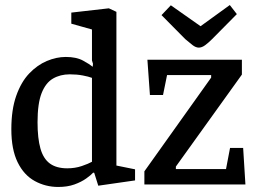

<svg xmlns="http://www.w3.org/2000/svg" viewBox="-20 -732 1016 762"><path d="M211 10Q161 10 118 -13.5Q75 -37 50 -88Q25 -139 25 -219Q25 -297 44.5 -352Q64 -407 96 -440.5Q128 -474 166 -490Q204 -506 241 -506Q283 -506 309.5 -491.5Q336 -477 348 -467L349 -479L345 -492V-615L263 -638V-682L412 -699L442 -685V-75L516 -60V-16L370 5L354 -46L350 -47Q341 -37 322 -23.5Q303 -10 275.5 0Q248 10 211 10ZM247 -64Q278 -64 304.5 -73Q331 -82 345 -90V-423Q332 -428 308.5 -432.5Q285 -437 257 -437Q219 -437 190 -420Q161 -403 145 -362Q129 -321 129 -247Q129 -183 140.5 -142.5Q152 -102 178 -83Q204 -64 247 -64ZM553 0V-52L818 -424V-434H643L627 -355H575L565 -495H940V-436L678 -71V-61H877L893 -145H945L954 0ZM769 -543Q757 -543 743.5 -553.5Q730 -564 715 -577L621 -672L658 -711L776 -628L892 -712L920 -676L822 -577Q807 -562 794 -552.5Q781 -543 769 -543Z"/></svg>

Font: Faustina Light Medium
Style: Regular
Weight: 500
Version: Version 1.200